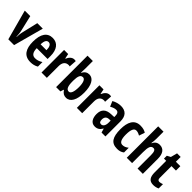

<svg xmlns="http://www.w3.org/2000/svg" viewBox="255 -2017 3284 3284"><g transform="rotate(45 1897.0 -375.0)"><path d="M151 0H291L439 -546H306L239 -261C226 -206 224 -166 223 -129H218C215 -177 214 -215 201 -270L136 -546H3Z M673 -555C544 -555 476 -455 476 -270C476 -98 538 10 692 10C746 10 795 -1 839 -28V-138C790 -107 749 -94 701 -94C637 -94 603 -140 602 -237H864V-310C864 -460 796 -555 673 -555ZM672 -455C720 -455 744 -407 744 -330H602C604 -421 632 -455 672 -455Z M1195 -556C1138 -556 1098 -508 1077 -457H1071L1053 -546H954V0H1083V-279C1082 -364 1117 -419 1194 -419C1197 -419 1213 -418 1221 -414L1230 -552C1214 -556 1203 -556 1195 -556Z M1436 -571V-760H1307V0H1411L1430 -60H1436C1472 -8 1505 10 1554 10C1657 10 1715 -97 1715 -274C1715 -453 1655 -556 1556 -556C1506 -556 1466 -531 1436 -475H1432C1434 -512 1436 -550 1436 -571ZM1513 -445C1556 -445 1584 -389 1584 -276C1584 -155 1556 -98 1514 -98C1460 -98 1436 -153 1436 -267V-292C1438 -387 1454 -445 1513 -445Z M2050 -556C1993 -556 1953 -508 1932 -457H1926L1908 -546H1809V0H1938V-279C1937 -364 1972 -419 2049 -419C2052 -419 2068 -418 2076 -414L2085 -552C2069 -556 2058 -556 2050 -556Z M2320 -558C2265 -558 2206 -541 2156 -512L2197 -416C2243 -442 2275 -453 2310 -453C2353 -453 2372 -421 2372 -370V-341L2300 -338C2183 -333 2121 -279 2121 -163C2121 -74 2157 10 2248 10C2312 10 2349 -17 2382 -73H2385L2406 0H2500V-363C2500 -494 2436 -558 2320 -558ZM2334 -253 2372 -255V-204C2372 -136 2343 -93 2300 -93C2268 -93 2251 -113 2251 -161C2251 -216 2278 -251 2334 -253Z M2789 10C2840 10 2879 0 2919 -31V-145C2880 -115 2850 -101 2807 -101C2751 -101 2724 -158 2724 -270C2724 -384 2749 -446 2803 -446C2833 -446 2860 -436 2896 -416L2931 -521C2897 -542 2859 -556 2793 -556C2648 -556 2593 -437 2593 -270C2593 -79 2647 10 2789 10Z M3145 -589V-760H3016V0H3145V-264C3145 -386 3163 -441 3223 -441C3260 -441 3277 -405 3277 -325V0H3405V-362C3405 -486 3356 -557 3261 -557C3205 -557 3164 -529 3143 -477H3135C3141 -507 3145 -556 3145 -589Z M3702 -102C3671 -102 3658 -121 3658 -158V-440H3766V-546H3658V-662H3571L3540 -543L3476 -509V-440H3530V-162C3530 -46 3569 10 3663 10C3702 10 3743 1 3773 -15V-119C3744 -108 3723 -102 3702 -102Z"/></g></svg>

Font: Noto Sans Gurmukhi ExtraCondensed
Style: Bold
Weight: 700
Width: 2
Designer: Jelle Bosma - Monotype Design Team
Foundry: Monotype Imaging Inc.
Version: Version 2.004